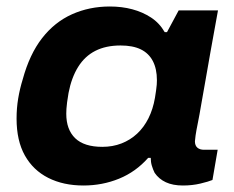

<svg xmlns="http://www.w3.org/2000/svg" viewBox="-20 -559 719 591"><path d="M237 12Q175 12 128.5 -11.5Q82 -35 56.5 -80.5Q31 -126 31 -194Q31 -226 36 -256Q41 -286 50 -315Q71 -392 109.5 -441.5Q148 -491 201.5 -515Q255 -539 318 -539Q355 -539 387 -530.5Q419 -522 445 -505Q471 -488 487 -460H494L530 -527H651L628 -400Q620 -352 612.5 -311.5Q605 -271 599.5 -238Q594 -205 589 -180.5Q584 -156 582 -142Q580 -128 580 -124Q580 -111 587.5 -104.5Q595 -98 608 -98H650L634 -5Q622 0 597 6Q572 12 543 12Q512 12 490.5 2Q469 -8 456 -27Q451 -37 447.5 -48.5Q444 -60 444 -73H436Q398 -30 346.5 -9Q295 12 237 12ZM295 -107Q327 -107 354 -117.5Q381 -128 402 -147.5Q423 -167 437 -195Q451 -223 457 -258Q459 -271 460.5 -281Q462 -291 462.5 -298.5Q463 -306 463 -312Q463 -347 450.5 -371Q438 -395 413.5 -407Q389 -419 351 -419Q306 -419 273.5 -402.5Q241 -386 220.5 -353Q200 -320 191 -273Q188 -256 186.5 -244Q185 -232 184.5 -224Q184 -216 184 -209Q184 -160 211.5 -133.5Q239 -107 295 -107Z"/></svg>

Font: Archivo SemiExpanded
Style: Bold Italic
Weight: 700
Width: 6
Italic angle: -10°
Designer: Hector Gatti
Foundry: Omnibus-Type
Version: Version 2.001